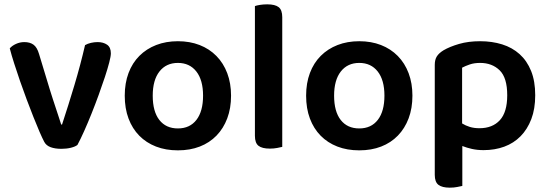

<svg xmlns="http://www.w3.org/2000/svg" viewBox="-20 -678 2527 885"><path d="M430 -484Q456 -484 473.5 -472Q491 -460 491 -432Q491 -419 483.5 -390Q476 -361 463.5 -323Q451 -285 435 -241Q419 -197 402 -154.5Q385 -112 368 -74Q351 -36 337 -10Q327 -2 307 3Q287 8 263 8Q234 8 213.5 0.5Q193 -7 184 -24Q175 -41 162 -71Q149 -101 134 -139Q119 -177 103 -219.5Q87 -262 72.5 -304Q58 -346 45.5 -385Q33 -424 25 -455Q35 -467 53.5 -475.5Q72 -484 92 -484Q118 -484 134.5 -472Q151 -460 160 -429L210 -264Q216 -244 223.5 -221.5Q231 -199 238 -177.5Q245 -156 251.5 -136.5Q258 -117 262 -104H266Q295 -192 323 -285.5Q351 -379 372 -470Q384 -477 399.5 -480.5Q415 -484 430 -484Z M1045 -237Q1045 -179 1027.5 -132.5Q1010 -86 978 -53Q946 -20 901 -2.5Q856 15 800 15Q744 15 699 -2.5Q654 -20 622 -52.5Q590 -85 572.5 -131.5Q555 -178 555 -237Q555 -295 572.5 -341.5Q590 -388 622.5 -420.5Q655 -453 700 -470.5Q745 -488 800 -488Q855 -488 900 -470.5Q945 -453 977.5 -420Q1010 -387 1027.5 -340.5Q1045 -294 1045 -237ZM800 -388Q746 -388 715 -348.5Q684 -309 684 -237Q684 -164 714.5 -125Q745 -86 800 -86Q855 -86 885.5 -125.5Q916 -165 916 -237Q916 -309 885 -348.5Q854 -388 800 -388Z M1281 -1Q1273 1 1257.5 4Q1242 7 1224 7Q1188 7 1171.5 -6Q1155 -19 1155 -52V-650Q1163 -653 1178.5 -655.5Q1194 -658 1212 -658Q1248 -658 1264.5 -645Q1281 -632 1281 -599V-1Z M1881 -237Q1881 -179 1863.5 -132.5Q1846 -86 1814 -53Q1782 -20 1737 -2.5Q1692 15 1636 15Q1580 15 1535 -2.5Q1490 -20 1458 -52.5Q1426 -85 1408.5 -131.5Q1391 -178 1391 -237Q1391 -295 1408.5 -341.5Q1426 -388 1458.5 -420.5Q1491 -453 1536 -470.5Q1581 -488 1636 -488Q1691 -488 1736 -470.5Q1781 -453 1813.5 -420Q1846 -387 1863.5 -340.5Q1881 -294 1881 -237ZM1636 -388Q1582 -388 1551 -348.5Q1520 -309 1520 -237Q1520 -164 1550.5 -125Q1581 -86 1636 -86Q1691 -86 1721.5 -125.5Q1752 -165 1752 -237Q1752 -309 1721 -348.5Q1690 -388 1636 -388Z M2209 14Q2180 14 2155.5 8.5Q2131 3 2111 -5V179Q2102 181 2087 184Q2072 187 2053 187Q2018 187 2001 174Q1984 161 1984 128V-379Q1984 -403 1993.5 -418Q2003 -433 2024 -446Q2053 -463 2096 -475.5Q2139 -488 2193 -488Q2248 -488 2294.5 -473.5Q2341 -459 2375 -428.5Q2409 -398 2428 -351Q2447 -304 2447 -239Q2447 -176 2429 -129Q2411 -82 2379.5 -50Q2348 -18 2304.5 -2Q2261 14 2209 14ZM2190 -87Q2250 -87 2284 -124Q2318 -161 2318 -239Q2318 -320 2283 -354Q2248 -388 2193 -388Q2166 -388 2145.5 -381Q2125 -374 2110 -366V-109Q2126 -99 2145.5 -93Q2165 -87 2190 -87Z"/></svg>

Font: Baloo Thambi 2 SemiBold
Style: Regular
Weight: 600
Designer: Aadarsh Rajan and Ek Type
Foundry: Ek Type
Version: Version 1.640;hotconv 1.0.111;makeotfexe 2.5.65597; ttfautoh